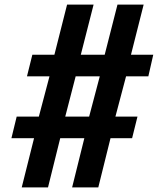

<svg xmlns="http://www.w3.org/2000/svg" viewBox="-20 -820 720 840"><path d="M75 0 129 -215.5H30L53 -310H150L196.5 -486H98L121.5 -580.5H218L273.5 -800H389.5L333.5 -580.5H438L494 -800H608.5L553 -580.5H650.5L629 -486H531.5L485 -310H581.5L558 -215.5H463.5L410 0H295.5L349 -215.5H243.5L190 0ZM265.5 -310H370L416.5 -486H311Z"/></svg>

Font: Big Shoulders Text Thin
Style: Bold
Weight: 700
Version: Version 2.002